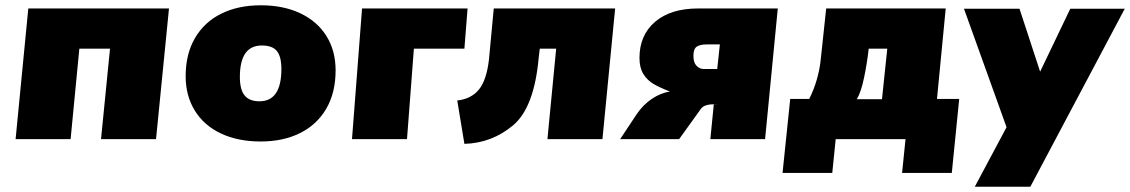

<svg xmlns="http://www.w3.org/2000/svg" viewBox="-20 -526 4273 726"><path d="M87 -494H619L570 0H362L396 -342H280L247 0H39Z M682 -238Q682 -322 717.5 -382.5Q753 -443 817 -474.5Q881 -506 966 -506Q1052 -506 1116 -475.5Q1180 -445 1214.5 -389.5Q1249 -334 1249 -260Q1249 -176 1214 -115.5Q1179 -55 1115 -23Q1051 9 966 9Q879 9 815 -21.5Q751 -52 716.5 -108Q682 -164 682 -238ZM1044 -265Q1044 -312 1027 -333Q1010 -354 970 -354Q887 -354 887 -235Q887 -187 905 -165Q923 -143 961 -143Q1044 -143 1044 -265Z M1349 -494H1748L1736 -342H1545L1519 0H1311Z M1709 -146Q1762 -152 1791 -187.5Q1820 -223 1829 -302L1847 -494H2306L2258 0H2050L2083 -342H2021L2017 -308Q2000 -119 1920 -52Q1840 15 1736 18Z M2388 -95Q2412 -130 2444.5 -152Q2477 -174 2513 -180Q2474 -195 2450.5 -209Q2427 -223 2412.5 -246.5Q2398 -270 2398 -307Q2398 -393 2457 -443.5Q2516 -494 2620 -494H2921L2873 0H2666L2679 -131H2698Q2695 -131 2679.5 -131.5Q2664 -132 2650.5 -128Q2637 -124 2630 -114L2548 0H2325ZM2692 -265 2702 -358H2652Q2627 -358 2614.5 -349.5Q2602 -341 2602 -315Q2602 -289 2614 -277Q2626 -265 2641 -265Z M2968 -152H3040Q3058 -188 3068.5 -225Q3079 -262 3082.5 -293.5Q3086 -325 3088 -344L3104 -494H3556L3523 -152H3607L3579 128H3391L3404 0H3140L3127 128H2939ZM3315 -151 3335 -342H3265V-344Q3259 -289 3247.5 -233.5Q3236 -178 3220 -151Z M4233 -493 3876 180H3666L3786 -45L3625 -493H3835L3913 -255L4027 -493Z"/></svg>

Font: Nunito Sans Heavy Heavy
Style: Italic
Weight: 400
Italic angle: -4.541°
Designer: Vernon Adams
Foundry: Vernon Adams
Version: Version 2.002